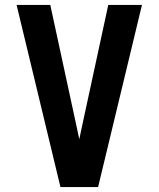

<svg xmlns="http://www.w3.org/2000/svg" viewBox="-20 -755 640 775"><path d="M224 0 47 -735H183L289 -245Q292 -232 294.5 -219Q297 -206 300 -193Q303 -206 305.5 -219Q308 -232 311 -245L417 -735H553L376 0Z"/></svg>

Font: Iosevka SS04 XBd Ex
Style: Regular
Weight: 800
Width: 7
Monospace: yes
Designer: Belleve Invis
Foundry: Belleve Invis
Version: Version 19.0.0; ttfautohint (v1.8.4)